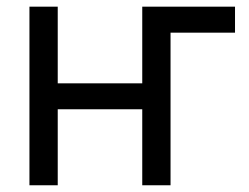

<svg xmlns="http://www.w3.org/2000/svg" viewBox="-20 -550 739 570"><path d="M677.7 -453.1H460L460.9 -530.3H677.7ZM422.9 -225.6H130.9V-302.7H422.9ZM151.4 0H67.4V-530.3H151.4ZM486.3 0H402.3V-530.3H486.3Z"/></svg>

Font: WEMIX Pretendard Variable
Style: Regular
Weight: 400
Designer: Base glyphs from Inter by Rasmus Andersson; Hangeul glyphs from Noto Sans CJK(Source Han Sans) by Jang Soo-young and Kan
Foundry: Kil Hyung-jin
Version: Version 1.000;Glyphs 3.2 (3208)